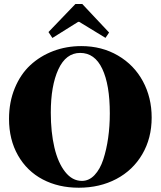

<svg xmlns="http://www.w3.org/2000/svg" viewBox="-20 -900 785 934"><path d="M234.9 -715.3 215.8 -744.1 346.7 -880.4H380.4L510.7 -741.7L493.2 -715.8L365.7 -793.5H359.9ZM363.3 13.2Q264.6 13.2 188 -27.1Q111.3 -67.4 67.6 -144Q23.9 -220.7 23.9 -321.8Q23.9 -403.3 51.8 -470.9Q79.6 -538.6 127.4 -583Q175.3 -627.4 239 -651.6Q302.7 -675.8 375.5 -675.8Q475.1 -675.8 553.7 -629.9Q632.3 -584 675 -504.9Q717.8 -425.8 717.8 -328.1Q717.8 -227.5 672.1 -149.7Q626.5 -71.8 545.9 -29.3Q465.3 13.2 363.3 13.2ZM378.4 -20Q413.1 -20 439.9 -48.3Q466.8 -76.7 482.4 -124.3Q498 -171.9 506.1 -229Q514.2 -286.1 514.2 -348.6Q514.2 -487.8 477.5 -565.2Q440.9 -642.6 370.1 -642.6Q300.8 -642.6 263.9 -562.7Q227.1 -482.9 227.1 -352.5Q227.1 -257.3 244.6 -182.6Q262.2 -107.9 296.9 -64Q331.5 -20 378.4 -20Z"/></svg>

Font: Elstob Grade
Style: Regular
Weight: 400
Designer: Peter S. Baker
Version: Version 1.015